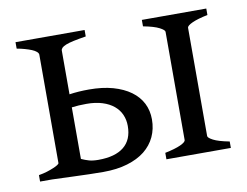

<svg xmlns="http://www.w3.org/2000/svg" viewBox="-58 -532 791 616"><g transform="rotate(-10 337.5 -224.5)"><path d="M216.8 -219.7Q190.4 -219.7 168.5 -216.8V-48.8Q181.2 -43 193.1 -39.6Q205.1 -36.1 223.6 -36.1Q278.3 -36.1 306.6 -59.1Q335 -82 335 -127Q335 -147 327.6 -163.8Q320.3 -180.7 305.4 -193.1Q290.5 -205.6 268.3 -212.6Q246.1 -219.7 216.8 -219.7ZM438.5 0V-21Q471.7 -27.8 489.3 -35.9Q506.8 -43.9 506.8 -50.8V-403.3Q506.8 -409.2 490.5 -417.7Q474.1 -426.3 438.5 -433.1V-454.1H648.4V-433.1Q615.2 -426.3 597.7 -418.2Q580.1 -410.2 580.1 -403.3V-50.8Q580.1 -44.9 596.4 -36.4Q612.8 -27.8 648.4 -21V0ZM252 -454.1V-433.1Q227.5 -429.2 211.7 -425.8Q195.8 -422.4 186 -418.5Q176.3 -414.6 172.4 -410.4Q168.5 -406.2 168.5 -401.4V-259.3Q197.8 -263.7 232.4 -263.7Q276.4 -263.7 310.3 -254.2Q344.2 -244.6 367.7 -227.5Q391.1 -210.4 403.1 -186.8Q415 -163.1 415 -134.3Q415 -103.5 403.1 -77.9Q391.1 -52.2 368.2 -33.9Q345.2 -15.6 311 -5.4Q276.9 4.9 232.4 4.9Q214.4 4.9 186.5 4.2Q158.7 3.4 131.8 2.4Q100.6 1.5 66.4 0H26.9V-21Q41.5 -23.4 54 -27.3Q66.4 -31.2 75.7 -35.2Q85 -39.1 90.1 -42.5Q95.2 -45.9 95.2 -48.3V-401.4Q95.2 -406.2 89.6 -411.1Q84 -416 74.5 -419.9Q64.9 -423.8 52.7 -427.2Q40.5 -430.7 26.9 -433.1V-454.1Z"/></g></svg>

Font: Noto Serif Devanagari
Style: Regular
Weight: 400
Designer: Monotype Design Team
Foundry: Monotype Imaging Inc.
Version: Version 1.01